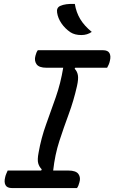

<svg xmlns="http://www.w3.org/2000/svg" viewBox="-20 -955 581 975"><path d="M371 0H41Q16 0 8 -15Q0 -30 6 -54Q8 -64 12 -73Q16 -82 19 -89H189L192 -95Q179 -108 174 -126Q169 -144 176 -180Q189 -254 214 -323Q239 -392 263.5 -462Q288 -532 301 -611H216Q178 -611 165.5 -629Q153 -647 160 -672Q164 -689 172 -700H503Q528 -700 536 -685Q544 -670 538 -646Q536 -636 532 -627Q528 -618 524 -611H362L359 -606Q372 -593 375.5 -573.5Q379 -554 371 -518Q354 -443 329 -375.5Q304 -308 281.5 -239Q259 -170 250 -89H327Q366 -89 378.5 -71Q391 -53 383 -28Q379 -11 371 0ZM360 -935Q367 -892 387.5 -858Q408 -824 446 -793Q423 -777 393 -777Q360 -777 338 -791Q310 -810 292 -836.5Q274 -863 270 -891Q266 -916 286 -925Q312 -937 360 -935Z"/></svg>

Font: Recursive Sn Csl St
Style: Italic
Weight: 400
Italic angle: -15°
Version: Version 1.079;hotconv 1.0.112;makeotfexe 2.5.65598; ttfautoh